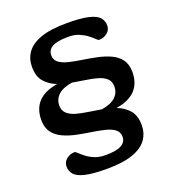

<svg xmlns="http://www.w3.org/2000/svg" viewBox="-149 -833 968 1070"><g transform="rotate(-20 335.0 -298.0)"><path d="M300.5 122Q218.5 122 173.8 111.2Q129 100.5 111.5 80.5Q94 60.5 94 33Q94 7 115 -10.2Q136 -27.5 163.5 -27.5Q168.5 -27.5 180.2 -16Q192 -4.5 211 10.2Q230 25 257.2 36.2Q284.5 47.5 320 47.5Q386.5 47.5 415.5 30.8Q444.5 14 444.5 -17Q444.5 -45.5 423.2 -61.2Q402 -77 366.8 -85.5Q331.5 -94 289.5 -100.2Q247.5 -106.5 205.5 -115.2Q163.5 -124 128.5 -140Q93.5 -156 72 -184.5Q50.5 -213 50.5 -259Q50.5 -324.5 87.5 -364.5Q124.5 -404.5 202 -417.5Q159.5 -433.5 131.2 -465.2Q103 -497 103 -555.5Q103 -602.5 128.8 -639.2Q154.5 -676 213 -697Q271.5 -718 369.5 -718Q451.5 -718 496.5 -707.2Q541.5 -696.5 559 -676.5Q576.5 -656.5 576.5 -629Q576.5 -603 555.5 -585.8Q534.5 -568.5 506.5 -568.5Q501.5 -568.5 490 -580Q478.5 -591.5 459.2 -606.2Q440 -621 413 -632.2Q386 -643.5 350 -643.5Q283.5 -643.5 254.8 -626.8Q226 -610 226 -579Q226 -550.5 247.2 -534.8Q268.5 -519 303.8 -510.5Q339 -502 381 -495.8Q423 -489.5 464.8 -480.8Q506.5 -472 541.8 -456Q577 -440 598.2 -411.5Q619.5 -383 619.5 -337Q619.5 -271.5 582.5 -231.5Q545.5 -191.5 468 -178.5Q510.5 -162.5 538.8 -130.8Q567 -99 567 -40.5Q567 6 541.5 42.8Q516 79.5 457.5 100.8Q399 122 300.5 122ZM497.5 -295.5Q497.5 -326 478.8 -343.2Q460 -360.5 428.8 -369.5Q397.5 -378.5 359.2 -384Q321 -389.5 282 -396.5Q225.5 -387.5 199 -362.2Q172.5 -337 172.5 -300.5Q172.5 -270 191.2 -252.8Q210 -235.5 241.2 -226.5Q272.5 -217.5 310.8 -212Q349 -206.5 388.5 -199.5Q444.5 -208.5 471 -233.8Q497.5 -259 497.5 -295.5Z"/></g></svg>

Font: Newsreader 6pt Medium
Style: Regular
Weight: 500
Designer: Hugues Gentile
Foundry: Production Type
Version: Version 1.003; ttfautohint (v1.8.3)